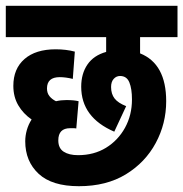

<svg xmlns="http://www.w3.org/2000/svg" viewBox="-20 -642 632 662"><path d="M249 -107Q304 -107 345.5 -132.5Q387 -158 411 -201.5Q435 -245 435 -299Q435 -336 426 -358Q417 -380 394 -380Q381 -380 372 -370Q363 -360 363 -342Q363 -318 375 -302.5Q387 -287 415 -276L374 -188Q260 -237 260 -343Q260 -388 281.5 -419.5Q303 -451 346 -463V-514H0V-622H592V-514H463V-458Q553 -422 553 -293Q553 -216 517 -149Q481 -82 414 -41Q347 0 252 0Q159 0 113 -43Q67 -86 67 -155Q67 -174 72.5 -193.5Q78 -213 89 -230Q60 -250 43 -279Q26 -308 26 -346Q26 -405 64.5 -438.5Q103 -472 172 -472Q208 -472 238 -464L231 -370Q206 -376 186 -376Q142 -376 142 -337Q142 -321 150.5 -310.5Q159 -300 173 -293Q190 -297 209 -297Q235 -297 251 -293L243 -199Q239 -200 233 -200Q227 -200 222 -200Q181 -200 181 -158Q181 -131 199.5 -119Q218 -107 249 -107Z"/></svg>

Font: Noto Sans ExtraCondensed
Style: Bold
Weight: 700
Width: 2
Designer: Monotype Design Team
Foundry: Monotype Imaging Inc.
Version: Version 2.013; ttfautohint (v1.8.4.7-5d5b)